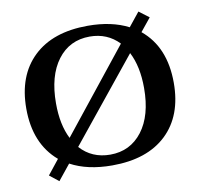

<svg xmlns="http://www.w3.org/2000/svg" viewBox="-67 -597 730 700"><g transform="rotate(-10 298.0 -246.5)"><path d="M571 -248Q571 -126 499.5 -58Q428 10 298 10Q207 10 144 -24L98 33L64 6L107 -48Q25 -118 25 -248Q25 -370 96.5 -438.5Q168 -507 298 -507Q386 -507 448 -475L489 -526L526 -498L487 -450Q571 -381 571 -248ZM162 -116 406 -422Q363 -467 298 -467Q223 -467 179 -408.5Q135 -350 135 -248Q135 -169 162 -116ZM461 -248Q461 -328 433 -382L187 -78Q230 -30 298 -30Q372 -30 416.5 -88Q461 -146 461 -248Z"/></g></svg>

Font: Trirong Medium
Style: Regular
Weight: 500
Designer: Katatrad Team
Foundry: CadsonDemak
Version: Version 1.001